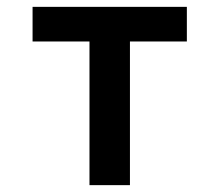

<svg xmlns="http://www.w3.org/2000/svg" viewBox="-20 -540 640 560"><path d="M241 0V-419H75V-520H525V-419H359V0Z"/></svg>

Font: R Plex Mono
Style: Bold
Weight: 700
Monospace: yes
Designer: Belleve Invis
Foundry: Belleve Invis
Version: Version 31.8.0